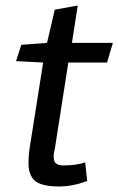

<svg xmlns="http://www.w3.org/2000/svg" viewBox="-20 -661 428 694"><path d="M193 13Q115 13 96 -19Q83 -39 83 -70Q83 -101 88 -131L136 -435L38 -440L57 -499L150 -506L178 -626L261 -641L240 -506H388L367 -435H227L178 -122Q174 -107 174 -97Q174 -87 176 -80Q182 -63 209 -63Q255 -63 288 -74L295 -7Q244 13 193 13Z"/></svg>

Font: Rambla
Style: Italic
Weight: 400
Italic angle: -12°
Designer: Martin Sommaruga
Foundry: Martin Sommaruga
Version: Version 1.001